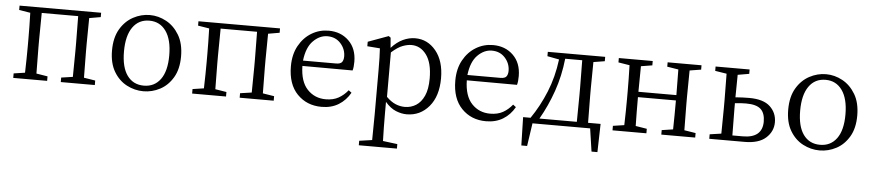

<svg xmlns="http://www.w3.org/2000/svg" viewBox="-45 -813 6169 1360"><g transform="rotate(5 3040.0 -133.0)"><path d="M629 -483 548 -469Q546 -364 546 -286V-228Q546 -150 548 -45L629 -32V0H387V-32L469 -44Q471 -150 471 -228V-286Q471 -369 469 -476H210Q208 -369 208 -286V-228Q208 -150 210 -45L290 -32V0H49V-32L129 -44Q132 -150 132 -228V-286Q132 -366 129 -470L49 -483V-514H629Z M975 14Q913 14 856.5 -15.5Q800 -45 764.5 -105Q729 -165 729 -255Q729 -346 764.5 -406.5Q800 -467 856.5 -497.5Q913 -528 975 -528Q1036 -528 1092 -497.5Q1148 -467 1184 -406.5Q1220 -346 1220 -255Q1220 -165 1184.5 -105Q1149 -45 1093 -15.5Q1037 14 975 14ZM975 -26Q1050 -26 1093 -84.5Q1136 -143 1136 -255Q1136 -367 1093 -427.5Q1050 -488 975 -488Q899 -488 856.5 -427.5Q814 -367 814 -255Q814 -143 856.5 -84.5Q899 -26 975 -26Z M1901 -483 1820 -469Q1818 -364 1818 -286V-228Q1818 -150 1820 -45L1901 -32V0H1659V-32L1741 -44Q1743 -150 1743 -228V-286Q1743 -369 1741 -476H1482Q1480 -369 1480 -286V-228Q1480 -150 1482 -45L1562 -32V0H1321V-32L1401 -44Q1404 -150 1404 -228V-286Q1404 -366 1401 -470L1321 -483V-514H1901Z M2083 -301H2317Q2350 -301 2360.5 -316Q2371 -331 2371 -355Q2371 -408 2335 -448Q2299 -488 2241 -488Q2186 -488 2140 -442Q2094 -396 2083 -301ZM2439 -262 2082 -263Q2084 -152 2136 -97Q2188 -42 2267 -42Q2320 -42 2357.5 -63Q2395 -84 2424 -120L2445 -104Q2414 -49 2363 -17.5Q2312 14 2242 14Q2137 14 2069 -56Q2001 -126 2001 -254Q2001 -338 2035 -399.5Q2069 -461 2124.5 -494.5Q2180 -528 2246 -528Q2333 -528 2389.5 -473Q2446 -418 2446 -324Q2446 -285 2439 -262Z M2698 -413V-97Q2731 -64 2763.5 -50.5Q2796 -37 2830 -37Q2873 -37 2909 -59.5Q2945 -82 2966.5 -129.5Q2988 -177 2988 -253Q2988 -363 2946 -420.5Q2904 -478 2839 -478Q2812 -478 2777.5 -465.5Q2743 -453 2698 -413ZM2687 -517 2693 -445Q2732 -488 2775 -508Q2818 -528 2862 -528Q2950 -528 3009 -456Q3068 -384 3068 -261Q3068 -134 3005.5 -60Q2943 14 2847 14Q2810 14 2770.5 -2Q2731 -18 2694 -61V32Q2694 119 2697 217L2800 230V262H2529V230L2620 217Q2622 122 2622 34V-282Q2622 -378 2618 -435L2528 -442V-474L2673 -527Z M3252 -301H3486Q3519 -301 3529.5 -316Q3540 -331 3540 -355Q3540 -408 3504 -448Q3468 -488 3410 -488Q3355 -488 3309 -442Q3263 -396 3252 -301ZM3608 -262 3251 -263Q3253 -152 3305 -97Q3357 -42 3436 -42Q3489 -42 3526.5 -63Q3564 -84 3593 -120L3614 -104Q3583 -49 3532 -17.5Q3481 14 3411 14Q3306 14 3238 -56Q3170 -126 3170 -254Q3170 -338 3204 -399.5Q3238 -461 3293.5 -494.5Q3349 -528 3415 -528Q3502 -528 3558.5 -473Q3615 -418 3615 -324Q3615 -285 3608 -262Z M3787 -38H4053Q4055 -147 4055 -228V-286Q4055 -369 4053 -476H3932Q3919 -353 3880.5 -243Q3842 -133 3787 -38ZM4133 -38H4222L4217 163H4175L4151 0H3741L3717 163H3676L3671 -38H3724Q3786 -128 3829.5 -234.5Q3873 -341 3889 -467L3805 -483V-514H4213V-483L4133 -470Q4131 -366 4131 -286V-228Q4131 -147 4133 -38Z M4898 -483 4817 -470Q4815 -364 4815 -286V-228Q4815 -150 4817 -45L4898 -32V0H4657V-32L4737 -44Q4739 -141 4739 -250H4469Q4469 -142 4471 -45L4551 -32V0H4310V-32L4390 -44Q4393 -150 4393 -228V-286Q4393 -366 4390 -470L4310 -483V-514H4551V-483L4471 -470Q4469 -369 4469 -288H4739Q4739 -371 4737 -470L4657 -483V-514H4898Z M5159 -38H5233Q5370 -38 5372 -153Q5372 -215 5340.5 -243.5Q5309 -272 5236 -272Q5200 -272 5157 -267V-228Q5157 -147 5159 -38ZM5240 -483 5159 -469Q5157 -384 5157 -309Q5210 -313 5255 -313Q5356 -313 5403.5 -268.5Q5451 -224 5451 -157Q5451 -92 5400.5 -46Q5350 0 5249 0H4998V-32L5080 -44Q5082 -150 5082 -228V-286Q5082 -366 5080 -470L4998 -483V-514H5240Z M5783 14Q5721 14 5664.5 -15.5Q5608 -45 5572.5 -105Q5537 -165 5537 -255Q5537 -346 5572.5 -406.5Q5608 -467 5664.5 -497.5Q5721 -528 5783 -528Q5844 -528 5900 -497.5Q5956 -467 5992 -406.5Q6028 -346 6028 -255Q6028 -165 5992.5 -105Q5957 -45 5901 -15.5Q5845 14 5783 14ZM5783 -26Q5858 -26 5901 -84.5Q5944 -143 5944 -255Q5944 -367 5901 -427.5Q5858 -488 5783 -488Q5707 -488 5664.5 -427.5Q5622 -367 5622 -255Q5622 -143 5664.5 -84.5Q5707 -26 5783 -26Z"/></g></svg>

Font: Han-Nom Khai
Style: Regular
Weight: 400
Version: Version 1.200;June 22, 2023;FontCreator 14.0.0.2814 64-bit